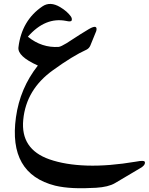

<svg xmlns="http://www.w3.org/2000/svg" viewBox="-20 -495 774 999"><path d="M237 334Q320 363 433 366.5Q546 370 688 346Q733 337 734 349Q736 366 708 381L578 458Q561 468 536.5 474Q512 480 480 482Q415 486 362 483.5Q309 481 267 471Q22 409 63 115Q84 -36 177 -154Q70 -202 76 -249Q93 -389 201 -462Q241 -489 293 -458Q330 -436 349 -409Q356 -398 353 -389Q350 -380 325 -386Q216 -408 125 -304Q198 -245 286 -251Q298 -253 326 -270Q369 -298 398 -316.5Q427 -335 443 -344Q490 -371 481 -334L450 -258Q444 -244 431 -237Q358 -204 256 -130Q116 -30 101 128Q86 281 237 334Z"/></svg>

Font: Amiri
Style: Bold
Weight: 700
Designer: Khaled Hosny
Version: Version 0.113